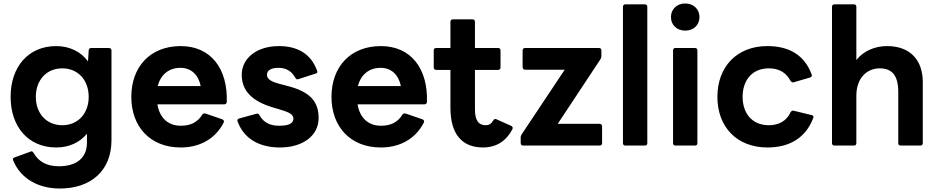

<svg xmlns="http://www.w3.org/2000/svg" viewBox="-20 -800 5395 1104"><path d="M324 284C500 284 621 184 621 6V-510C621 -519 615 -524 606 -524H505C496 -524 490 -520 490 -510L486 -447C446 -502 381 -535 303 -535C143 -535 41 -416 41 -243C41 -71 143 48 303 48C377 48 439 19 480 -31V20C480 119 406 156 319 156C244 156 200 126 173 79C170 74 166 70 161 70C159 70 157 71 155 72L64 105C58 107 54 111 54 116C54 118 55 120 56 123C100 230 204 284 324 284ZM186 -243C186 -340 248 -407 338 -407C428 -407 490 -340 490 -243C490 -147 428 -80 338 -80C248 -80 186 -147 186 -243Z M1019 48C1123 48 1216 3 1266 -95C1270 -104 1267 -110 1258 -114L1162 -147C1154 -149 1148 -148 1143 -141C1117 -98 1077 -77 1020 -77C945 -77 898 -123 885 -200H1269C1278 -200 1283 -205 1284 -214C1290 -407 1191 -535 1019 -535C842 -535 735 -414 735 -243C735 -73 842 48 1019 48ZM1134 -305H887C904 -372 952 -410 1018 -410C1078 -410 1121 -371 1134 -305Z M1590 48C1719 48 1812 -18 1812 -121C1812 -214 1766 -273 1628 -307L1602 -314C1540 -329 1515 -344 1515 -370C1515 -399 1545 -410 1581 -410C1629 -410 1658 -388 1678 -353C1681 -347 1685 -344 1690 -344C1692 -344 1694 -344 1696 -345L1795 -377C1801 -378 1805 -382 1805 -387C1805 -389 1804 -392 1803 -394C1769 -489 1692 -535 1584 -535C1457 -535 1370 -466 1370 -370C1370 -284 1422 -218 1557 -180L1584 -172C1643 -155 1667 -142 1667 -118C1667 -86 1632 -77 1585 -77C1537 -77 1498 -92 1472 -137C1470 -143 1465 -147 1459 -147L1455 -146L1356 -119C1349 -117 1345 -113 1345 -107C1345 -105 1345 -104 1346 -102C1382 -4 1468 48 1590 48Z M2170 48C2274 48 2367 3 2417 -95C2421 -104 2418 -110 2409 -114L2313 -147C2305 -149 2299 -148 2294 -141C2268 -98 2228 -77 2171 -77C2096 -77 2049 -123 2036 -200H2420C2429 -200 2434 -205 2435 -214C2441 -407 2342 -535 2170 -535C1993 -535 1886 -414 1886 -243C1886 -73 1993 48 2170 48ZM2285 -305H2038C2055 -372 2103 -410 2169 -410C2229 -410 2272 -371 2285 -305Z M2758 48C2822 48 2884 21 2924 -53C2927 -57 2928 -61 2928 -64C2928 -69 2925 -73 2920 -76L2835 -114C2827 -118 2820 -115 2816 -107C2805 -88 2792 -80 2774 -80C2730 -80 2711 -110 2711 -171V-398H2844C2853 -398 2858 -404 2858 -412V-510C2858 -519 2853 -524 2844 -524H2711V-675C2711 -683 2705 -689 2697 -689H2584C2575 -689 2570 -683 2570 -675V-524H2488C2479 -524 2474 -519 2474 -510V-412C2474 -404 2479 -398 2488 -398H2570V-180C2570 -28 2637 48 2758 48Z M2988 37H3428C3437 37 3442 32 3442 23V-73C3442 -82 3437 -88 3428 -88H3187L3433 -460C3436 -466 3438 -471 3438 -477V-510C3438 -519 3433 -524 3424 -524H2999C2991 -524 2985 -519 2985 -510V-414C2985 -405 2991 -399 2999 -399H3227L2980 -28C2977 -23 2974 -17 2974 -11V23C2974 32 2980 37 2988 37Z M3576 37H3688C3697 37 3702 32 3702 23V-761C3702 -770 3697 -775 3688 -775H3576C3567 -775 3562 -770 3562 -761V23C3562 32 3567 37 3576 37Z M3920 -624C3967 -624 4002 -655 4002 -702C4002 -748 3967 -780 3920 -780C3873 -780 3838 -748 3838 -702C3838 -655 3873 -624 3920 -624ZM3850 -510V23C3850 32 3855 37 3864 37H3976C3985 37 3990 32 3990 23V-510C3990 -519 3985 -524 3976 -524H3864C3855 -524 3850 -519 3850 -510Z M4393 48C4517 48 4612 -5 4656 -121C4660 -130 4656 -136 4648 -138L4545 -163C4537 -166 4531 -162 4526 -155C4503 -105 4459 -80 4401 -80C4299 -80 4250 -155 4250 -243C4250 -332 4299 -407 4401 -407C4459 -407 4500 -383 4525 -336C4529 -330 4534 -326 4539 -326L4544 -327L4637 -354C4644 -356 4648 -361 4648 -367C4648 -368 4648 -370 4647 -372C4606 -483 4518 -535 4392 -535C4217 -535 4105 -416 4105 -243C4105 -71 4216 48 4393 48Z M4778 37H4890C4899 37 4904 32 4904 23V-249C4904 -356 4969 -407 5038 -407C5111 -407 5145 -364 5145 -271V23C5145 32 5150 37 5159 37H5272C5280 37 5286 32 5286 23V-328C5286 -457 5211 -535 5081 -535C5013 -535 4947 -509 4904 -455V-761C4904 -770 4899 -775 4890 -775H4778C4769 -775 4764 -770 4764 -761V23C4764 32 4769 37 4778 37Z"/></svg>

Font: LINE Seed JP_OTF Bold
Style: Regular
Weight: 700
Designer: LINE & Fontrix & Fontworks
Version: Version 1.009